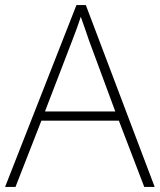

<svg xmlns="http://www.w3.org/2000/svg" viewBox="-20 -736 630 756"><path d="M548 0H589L318 -716H281L0 0H41L143 -261H448ZM330 -578 434 -297H157L265 -578C275 -604 288 -638 298 -670C310 -636 323 -600 330 -578Z"/></svg>

Font: Noto Sans Meetei Mayek ExtraLight
Style: Regular
Weight: 200
Designer: Monotype Design Team and Neelakash Kshetrimayum
Foundry: Monotype Imaging Inc.
Version: Version 2.002